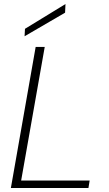

<svg xmlns="http://www.w3.org/2000/svg" viewBox="-20 -933 540 953"><path d="M34 0 157 -700H202L85 -37H425L419 0ZM102 -753 104 -790 305 -913 303 -870Z"/></svg>

Font: DM Sans 18pt ExtraLight
Style: Italic
Weight: 250
Italic angle: -10°
Designer: Colophon Foundry, Jonny Pinhorn
Foundry: Colophon Foundry
Version: Version 4.004;gftools[0.9.30]